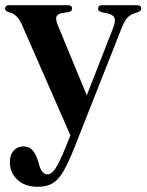

<svg xmlns="http://www.w3.org/2000/svg" viewBox="-20 -478 564 739"><path d="M231.5 91.5 251 43 66 -379Q55.5 -403.5 43.5 -415.2Q31.5 -427 12.5 -431.5Q-0.5 -435 -0.5 -445Q-0.5 -458 16 -458H241Q257.5 -458 257.5 -445Q257.5 -434.5 244 -431.5L218 -427.5Q200.5 -424 197 -413Q193.5 -402 203.5 -378.5L314 -111L414.5 -368Q425.5 -396 420.8 -408.5Q416 -421 395 -426L371.5 -431Q357.5 -434.5 357.5 -444.5Q357.5 -458 374 -458H507Q523.5 -458 523.5 -444.5Q523.5 -436 510.5 -431Q486.5 -425 473.5 -413Q460.5 -401 449.5 -373.5L267 88.5Q244 146.5 225 179.8Q206 213 183.2 227Q160.5 241 125.5 241Q76 241 47 213.8Q18 186.5 18 147Q18 118 32.5 101.8Q47 85.5 70 85.5Q91.5 85.5 104 99Q116.5 112.5 124.5 136L130.5 155.5Q134.5 172 142.8 182.5Q151 193 162.5 193Q178.5 193 193.5 170.2Q208.5 147.5 231.5 91.5Z"/></svg>

Font: Fraunces 72pt SemiBold
Style: Regular
Weight: 600
Version: Version 1.000;[b76b70a41]